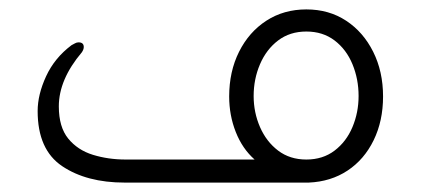

<svg xmlns="http://www.w3.org/2000/svg" viewBox="-20 -388 894 408"><path d="M631 -368Q679 -368 715.5 -344Q752 -320 773 -278Q794 -236 794 -183Q794 -131 774 -90Q754 -49 718.5 -25.5Q683 -2 636 0H245Q164 0 112 -35Q60 -70 60 -152Q60 -187 78 -226Q96 -265 132 -292Q136 -294 139.5 -296Q143 -298 147 -298Q158 -298 158 -288Q158 -283 154 -277Q105 -219 105 -162Q105 -118 125 -93.5Q145 -69 177.5 -59Q210 -49 247 -49H521Q495 -72 481 -107.5Q467 -143 467 -183Q467 -236 488 -278Q509 -320 546 -344Q583 -368 631 -368ZM631 -49Q666 -49 691 -68Q716 -87 729 -118Q742 -149 742 -184Q742 -220 729 -251.5Q716 -283 691 -302Q666 -321 631 -321Q596 -321 571 -302Q546 -283 532.5 -251.5Q519 -220 519 -184Q519 -149 532.5 -118Q546 -87 571 -68Q596 -49 631 -49Z"/></svg>

Font: Zain Light
Style: Regular
Weight: 300
Designer: Zain,Boutros
Foundry: Mobile Telecommunications Company (Zain), 2024
Version: Version 1.51; ttfautohint (v1.8.4)